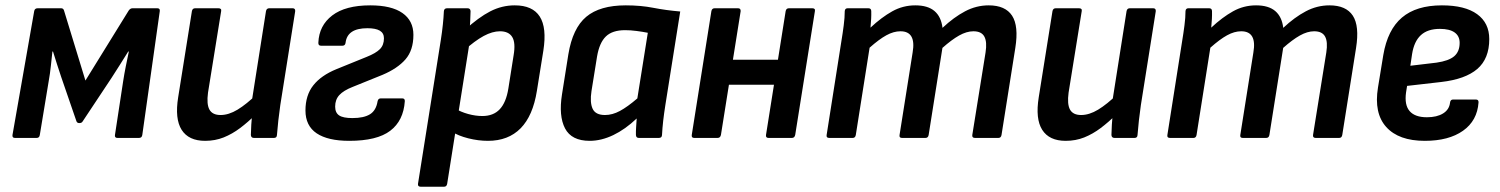

<svg xmlns="http://www.w3.org/2000/svg" viewBox="-20 -523 5688 728"><path d="M36.7 0Q25.9 0 27.3 -11.1L109.6 -480.5Q111.3 -491.7 123.1 -491.7H211.5Q220.3 -491.7 222.7 -483.2L303.9 -217.6L468.1 -483.2Q474.1 -491.7 482.6 -491.7H576.3Q587.5 -491.7 585.8 -480.5L519.5 -11.1Q517.8 0 507 0H425.3Q414.5 0 415.8 -10.8L447 -215.2Q451 -241.5 456.9 -271.1Q462.8 -300.7 468.5 -327.5H466.1Q450.8 -302.4 434.3 -276.8Q417.9 -251.1 403.2 -228.1L293.5 -62.8Q290.1 -56.3 280.6 -56.3Q277.5 -56.3 274.8 -57.5Q272 -58.7 270 -62.8L212.2 -230.7Q204.8 -253.3 196.4 -278.7Q188 -304.1 181 -327.5H178.7Q175.7 -301.1 172.8 -272.8Q169.9 -244.6 164.9 -216.8L130.9 -11.1Q129.2 0 119 0Z M757.8 11Q695.3 11 668.8 -30.6Q642.3 -72.3 655.6 -154.4L707.6 -480.5Q709.6 -491.7 720.1 -491.7H807.8Q820.9 -491.7 818.5 -480.5L768.7 -171.7Q762.8 -128 774.1 -107.5Q785.5 -86.9 816.4 -86.9Q847.1 -86.9 880.7 -107.2Q914.3 -127.5 955.4 -167.4L949.6 -89Q920.6 -60.2 890.5 -37.5Q860.4 -14.9 828 -1.9Q795.6 11 757.8 11ZM943 0Q931.9 0 931.2 -11.1Q931.5 -29.7 932.8 -50.6Q934.1 -71.6 936.8 -92.2L934.3 -136.2L988.5 -480.5Q990.5 -491.7 1001 -491.7H1089.4Q1100.5 -491.7 1099.2 -479.9L1042.8 -124.6Q1038.5 -94.8 1035.3 -66Q1032.1 -37.1 1030.1 -11.1Q1029.7 0 1018.7 0Z M1304.1 11Q1223.2 11 1180.7 -17.5Q1138.2 -46.1 1138.2 -104.1Q1138.2 -161.8 1167.9 -199.4Q1197.7 -237.1 1255.7 -260.8L1370 -307.2Q1405.2 -321.2 1420.5 -336.7Q1435.8 -352.1 1435.8 -377.7Q1435.8 -397.3 1420.2 -406.7Q1404.5 -416 1373 -416Q1296.8 -416 1290.3 -361.1Q1288.9 -349.7 1278.7 -349.7H1196.8Q1186.4 -349.7 1187.1 -361.5Q1189.8 -426.2 1239.7 -464.4Q1289.6 -502.7 1384 -502.7Q1464.4 -502.7 1505.9 -473.6Q1547.5 -444.6 1547.5 -390.8Q1547.5 -332.6 1517.4 -297.9Q1487.3 -263.3 1430.3 -239.2L1317 -193.4Q1282.5 -179.8 1266.7 -162.6Q1250.8 -145.5 1250.8 -118.9Q1250.8 -95.6 1265.8 -85.5Q1280.7 -75.3 1316.2 -75.3Q1359.5 -75.3 1382.8 -89.7Q1406.1 -104 1411.7 -139.2Q1414.1 -150 1423.8 -150H1505.1Q1515.5 -150 1514.9 -139.2Q1509.9 -65.4 1459.7 -27.2Q1409.6 11 1304.1 11Z M1830.2 11Q1793.5 11 1755.3 1.4Q1717 -8.3 1693.3 -23.9L1704.9 -112Q1727 -98.5 1755 -90.8Q1782.9 -83.1 1809 -83.1Q1850.7 -83.1 1874.8 -108.7Q1899 -134.3 1907.5 -187.2L1927.4 -313.1Q1935.6 -360.7 1922.3 -382.5Q1909 -404.4 1875.7 -404.4Q1847.1 -404.4 1813.8 -386.5Q1780.6 -368.5 1737.6 -330.1L1742.4 -409.5Q1794.7 -457.3 1838.9 -480Q1883.1 -502.7 1931.7 -502.7Q1999.5 -502.7 2026.6 -460.2Q2053.8 -417.8 2040.2 -330.9L2015.7 -178.4Q2000.7 -84 1954 -36.5Q1907.2 11 1830.2 11ZM1575.1 185Q1563.5 185 1564.9 173.9L1651.5 -371.6Q1656.3 -402.1 1659.1 -429.4Q1662 -456.8 1663 -479.9Q1663.7 -491.7 1675.4 -491.7H1752.4Q1763.8 -491.7 1764.2 -480.5Q1763.9 -466.8 1762.9 -444.7Q1761.9 -422.7 1759.9 -407.1L1760.1 -359.9L1675.5 173.9Q1673.5 185 1663.8 185Z M2215.9 11Q2147 11 2122.4 -36.2Q2097.9 -83.3 2110.9 -165.3L2135 -317Q2151.3 -416.1 2202.9 -459.4Q2254.6 -502.7 2352.6 -502.7Q2409.8 -502.7 2457.5 -493.3Q2505.1 -484 2559.2 -479.4L2502.8 -124.6Q2497.8 -92.9 2494.6 -65Q2491.5 -37.1 2490.1 -11.1Q2489.7 0 2478 0H2402.3Q2391.9 0 2391.2 -11.1Q2390.8 -25.4 2392 -41.6Q2393.1 -57.9 2394.1 -73.8Q2350.9 -32.6 2305.4 -10.8Q2259.9 11 2215.9 11ZM2274 -86.9Q2302 -86.9 2330.5 -102.3Q2359.1 -117.7 2396.6 -149.9L2436.3 -398.7Q2416.3 -402.7 2393.5 -405.6Q2370.7 -408.6 2350.1 -408.6Q2301.9 -408.6 2277.4 -384.9Q2252.8 -361.2 2243.9 -309.2L2222.7 -177.5Q2216.1 -134.5 2227 -110.7Q2237.9 -86.9 2274 -86.9Z M2894.3 0Q2882.5 0 2884.5 -11.8L2958.9 -480.5Q2960.9 -491.7 2971.4 -491.7H3059.7Q3072.2 -491.7 3069.8 -480.5L2995.2 -11.8Q2992.8 0 2982.7 0ZM2612.4 0Q2601 0 2603 -11.8L2677.3 -480.5Q2679.3 -491.7 2689.8 -491.7H2778.2Q2789 -491.7 2788.3 -480.5L2713.6 -11.8Q2711.3 0 2700.8 0ZM2730.5 -201.7 2745.1 -296.5H2949.8L2935.5 -201.7Z M3124.4 0Q3112.3 0 3114.3 -11.1L3170.3 -367.1Q3175.3 -397.1 3179.1 -426.8Q3183 -456.4 3183 -480.5Q3183.7 -491.7 3194.1 -491.7H3272.4Q3283.2 -491.7 3283.5 -481.1Q3283.9 -466.6 3283.1 -451.2Q3282.3 -435.7 3280.6 -418.2Q3322.5 -457.4 3363 -480Q3403.5 -502.7 3450.6 -502.7Q3498 -502.7 3523.3 -481.1Q3548.6 -459.5 3553.7 -417.4Q3596.5 -457.6 3639.2 -480.1Q3681.8 -502.7 3728.9 -502.7Q3791.9 -502.7 3817.5 -463.5Q3843 -424.4 3829.7 -341.1L3777.4 -11.1Q3775.4 0 3765.6 0H3676.9Q3664.7 0 3666.7 -11.8L3716.9 -324.1Q3723.2 -364.3 3712.3 -384.3Q3701.5 -404.4 3670.8 -404.4Q3645.2 -404.4 3616.7 -388.4Q3588.2 -372.3 3553.4 -341.4L3501.1 -11.1Q3499.1 0 3489 0H3400.3Q3388.8 0 3390.8 -11.1L3440.4 -324.1Q3447.3 -364.3 3435.8 -384.3Q3424.3 -404.4 3394.3 -404.4Q3368.3 -404.4 3340.7 -389.2Q3313 -374 3277.2 -342.1L3224.9 -11.1Q3222.9 0 3213.1 0Z M4020.8 11Q3958.3 11 3931.8 -30.6Q3905.3 -72.3 3918.6 -154.4L3970.6 -480.5Q3972.6 -491.7 3983.1 -491.7H4070.8Q4083.9 -491.7 4081.5 -480.5L4031.7 -171.7Q4025.8 -128 4037.1 -107.5Q4048.5 -86.9 4079.4 -86.9Q4110.1 -86.9 4143.7 -107.2Q4177.3 -127.5 4218.4 -167.4L4212.6 -89Q4183.6 -60.2 4153.5 -37.5Q4123.4 -14.9 4091 -1.9Q4058.6 11 4020.8 11ZM4206 0Q4194.9 0 4194.2 -11.1Q4194.5 -29.7 4195.8 -50.6Q4197.1 -71.6 4199.8 -92.2L4197.3 -136.2L4251.5 -480.5Q4253.5 -491.7 4264 -491.7H4352.4Q4363.5 -491.7 4362.2 -479.9L4305.8 -124.6Q4301.5 -94.8 4298.3 -66Q4295.1 -37.1 4293.1 -11.1Q4292.7 0 4281.7 0Z M4416.4 0Q4404.3 0 4406.3 -11.1L4462.3 -367.1Q4467.3 -397.1 4471.1 -426.8Q4475 -456.4 4475 -480.5Q4475.7 -491.7 4486.1 -491.7H4564.4Q4575.2 -491.7 4575.5 -481.1Q4575.9 -466.6 4575.1 -451.2Q4574.3 -435.7 4572.6 -418.2Q4614.5 -457.4 4655 -480Q4695.5 -502.7 4742.6 -502.7Q4790 -502.7 4815.3 -481.1Q4840.6 -459.5 4845.7 -417.4Q4888.5 -457.6 4931.2 -480.1Q4973.8 -502.7 5020.9 -502.7Q5083.9 -502.7 5109.5 -463.5Q5135 -424.4 5121.7 -341.1L5069.4 -11.1Q5067.4 0 5057.6 0H4968.9Q4956.7 0 4958.7 -11.8L5008.9 -324.1Q5015.2 -364.3 5004.3 -384.3Q4993.5 -404.4 4962.8 -404.4Q4937.2 -404.4 4908.7 -388.4Q4880.2 -372.3 4845.4 -341.4L4793.1 -11.1Q4791.1 0 4781 0H4692.3Q4680.8 0 4682.8 -11.1L4732.4 -324.1Q4739.3 -364.3 4727.8 -384.3Q4716.3 -404.4 4686.3 -404.4Q4660.3 -404.4 4632.7 -389.2Q4605 -374 4569.2 -342.1L4516.9 -11.1Q4514.9 0 4505.1 0Z M5382.3 11Q5283.4 11 5236.2 -41.4Q5189 -93.8 5204.8 -190.9L5225 -314.4Q5241.3 -410.4 5295.8 -456.5Q5350.2 -502.7 5447.3 -502.7Q5534.8 -502.7 5580.8 -469.3Q5626.8 -435.9 5626.8 -374.8Q5626.8 -300.6 5581.4 -261.5Q5536 -222.5 5444.3 -212.1L5315.2 -197.3L5311.3 -172.7Q5304.6 -125.2 5324.8 -101.8Q5345 -78.4 5390.4 -78.4Q5428.4 -78.4 5451.7 -92.9Q5475.1 -107.3 5478.1 -133.9Q5479.4 -145.7 5489.8 -145.7H5575.7Q5586.8 -145.7 5586.1 -134.6Q5581.3 -65.4 5527.2 -27.2Q5473.2 11 5382.3 11ZM5327.6 -273.7 5426.9 -285.5Q5473 -292.1 5493.8 -309.7Q5514.5 -327.4 5514.5 -360.6Q5514.5 -386.3 5495.5 -399.9Q5476.5 -413.5 5439.6 -413.5Q5393.2 -413.5 5367.5 -389.8Q5341.8 -366.1 5334.2 -318.4Z"/></svg>

Font: Sofia Sans Semi Condensed
Style: Italic
Weight: 400
Italic angle: -9°
Designer: Botio Nikoltchev, Ani Petrova
Foundry: lettersoup
Version: Version 4.101